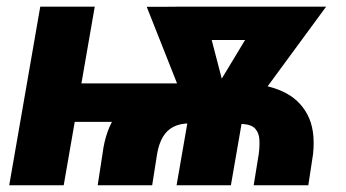

<svg xmlns="http://www.w3.org/2000/svg" viewBox="-20 -548 1025 568"><path d="M571.8 -301.3 552.2 -187.5H84.5L104.5 -301.3ZM260.3 -528.3 168.5 0H7.3L99.1 -528.3ZM430.2 0H269L283.2 -92.3Q292.5 -167 327.4 -213.1Q362.3 -259.3 418.5 -280.5Q474.6 -301.8 546.9 -301.8L700.7 -301.3Q767.6 -299.8 816.4 -277.3Q865.2 -254.9 889.4 -209.2Q913.6 -163.6 906.2 -92.8L892.1 0H730.5L745.6 -93.3Q748.5 -116.2 747.3 -135.5Q746.1 -154.8 735.1 -167.2Q724.1 -179.7 697.3 -181.2L543 -183.1Q512.7 -183.1 492.7 -172.6Q472.7 -162.1 461.2 -141.8Q449.7 -121.6 444.8 -92.8ZM867.7 -528.3 850.1 -429.7H482.4L500 -528.3ZM598.6 -253.4 764.6 -528.3H944.8L689.9 -181.2H603.5ZM580.6 -528.3 657.2 -233.9 632.8 -181.2H551.3L414.1 -527.8ZM705.1 -242.2 663.1 0H502.4L544.4 -242.2Z"/></svg>

Font: Roboto Black
Style: Italic
Weight: 900
Italic angle: -12°
Designer: Christian Robertson
Foundry: Google
Version: Version 3.0; 2020